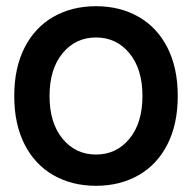

<svg xmlns="http://www.w3.org/2000/svg" viewBox="-20 -590 620 620"><path d="M26 -280Q26 -371 59.5 -436.5Q93 -502 153 -536Q213 -570 290 -570Q367 -570 427 -536Q487 -502 520.5 -436.5Q554 -371 554 -280Q554 -189 520.5 -123.5Q487 -58 427 -24Q367 10 290 10Q213 10 153 -24Q93 -58 59.5 -123.5Q26 -189 26 -280ZM290 -91Q356 -91 398 -142Q440 -193 440 -280Q440 -367 398 -418Q356 -469 290 -469Q224 -469 182 -418Q140 -367 140 -280Q140 -193 182 -142Q224 -91 290 -91Z"/></svg>

Font: Minipax
Style: Bold
Weight: 700
Designer: Raphaël Ronot, Igor Stepanchenko (Cyrillic)
Foundry: steppetype
Version: Version 1.002